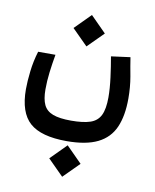

<svg xmlns="http://www.w3.org/2000/svg" viewBox="-89 -529 765 949"><g transform="rotate(10 293.0 -54.5)"><path d="M279.3 174.3Q151.4 174.3 94.2 123.8Q37.1 73.2 37.1 -43.9Q37.1 -83 43.2 -135Q49.3 -187 64.5 -236.3H151.4Q143.1 -189.5 137.7 -145.5Q132.3 -101.6 132.3 -59.6Q132.3 -10.7 145.8 17.6Q159.2 45.9 192.1 58.3Q225.1 70.8 283.2 70.8Q343.3 70.8 378.9 59.1Q414.6 47.4 430.2 15.9Q445.8 -15.6 445.8 -74.2Q445.8 -118.2 438.7 -173.1Q431.6 -228 422.9 -276.4L518.6 -289.1Q524.9 -247.1 534.7 -195.3Q543.9 -143.1 543.9 -85.9Q543.9 1 518.6 58.8Q493.2 116.7 435.1 145.5Q377 174.3 279.3 174.3ZM294.9 -303.7 216.3 -382.3 294.9 -461.4 373.5 -382.3ZM288.6 351.6 210 272.9 288.6 193.8 367.2 272.9Z"/></g></svg>

Font: CaskaydiaMono NF
Style: Regular
Weight: 400
Designer: Aaron Bell
Foundry: Saja Typeworks
Version: Version 2111.001; ttfautohint (v1.8.4);Nerd Fonts 3.1.1